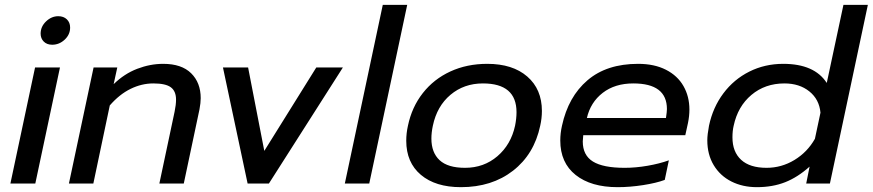

<svg xmlns="http://www.w3.org/2000/svg" viewBox="-20 -759 3609 794"><path d="M148 -620Q148 -649 170.5 -670.5Q193 -692 221 -692Q243 -692 256.5 -679Q270 -666 270 -645Q270 -616 247.5 -595Q225 -574 196 -574Q174 -574 161 -587Q148 -600 148 -620ZM125 -480H228L126 0H23Z M367 -480H465L450 -411Q494 -454 547.5 -474.5Q601 -495 655 -495Q731 -495 770.5 -456Q810 -417 810 -353Q810 -334 805 -307L740 0H639L702 -297Q708 -326 708 -347Q708 -382 686.5 -398Q665 -414 614 -414Q566 -414 520 -391.5Q474 -369 434 -323L366 0H265Z M902 -480H1006L1073 -135L1288 -480H1398L1092 0H1004Z M1563 -739H1664L1507 0H1406Z M1660 -177Q1660 -208 1667 -239Q1683 -316 1728.5 -374Q1774 -432 1842.5 -463.5Q1911 -495 1995 -495Q2100 -495 2160.5 -442.5Q2221 -390 2221 -300Q2221 -270 2214 -239Q2189 -121 2101.5 -53Q2014 15 1886 15Q1781 15 1720.5 -36Q1660 -87 1660 -177ZM2110 -239Q2116 -269 2116 -295Q2116 -414 1977 -414Q1899 -414 1843 -367Q1787 -320 1770 -239Q1764 -211 1764 -186Q1764 -128 1798 -96.5Q1832 -65 1903 -65Q1981 -65 2037 -113Q2093 -161 2110 -239Z M2297 -178Q2297 -208 2304 -239Q2330 -359 2409.5 -427Q2489 -495 2619 -495Q2686 -495 2734 -470.5Q2782 -446 2806.5 -403Q2831 -360 2831 -306Q2831 -279 2825 -250L2814 -200H2392Q2390 -182 2390 -174Q2390 -117 2432 -91Q2474 -65 2563 -65Q2609 -65 2658 -73.5Q2707 -82 2746 -96L2729 -15Q2694 -2 2639.5 6.5Q2585 15 2534 15Q2424 15 2360.5 -35.5Q2297 -86 2297 -178ZM2734 -271Q2738 -297 2738 -308Q2738 -414 2599 -414Q2523 -414 2472.5 -375Q2422 -336 2407 -271Z M2905 -179Q2905 -202 2912 -239Q2928 -315 2971.5 -373Q3015 -431 3079 -463Q3143 -495 3219 -495Q3348 -495 3399 -416L3468 -739H3569L3412 0H3314L3328 -70Q3279 -26 3227 -5.5Q3175 15 3110 15Q3051 15 3004.5 -8.5Q2958 -32 2931.5 -76Q2905 -120 2905 -179ZM3350 -185 3373 -293Q3368 -348 3327 -381Q3286 -414 3224 -414Q3144 -414 3087.5 -366.5Q3031 -319 3014 -239Q3009 -218 3009 -191Q3009 -131 3045 -98Q3081 -65 3150 -65Q3212 -65 3265.5 -97.5Q3319 -130 3350 -185Z"/></svg>

Font: Prompt
Style: Italic
Weight: 400
Italic angle: -12°
Designer: Katatrad Team
Foundry: CadsonDemak
Version: Version 1.001